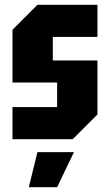

<svg xmlns="http://www.w3.org/2000/svg" viewBox="-20 -580 458 800"><path d="M32 0V-134H218V-236H32V-456L136 -560H386V-426H200V-328H386V-103L283 0ZM100 200 136 54H288L218 200Z"/></svg>

Font: Tektur Condensed
Style: Bold
Weight: 700
Width: 3
Designer: Adam Jagosz
Foundry: Adam Jagosz
Version: Version 1.005;gftools[0.9.30]